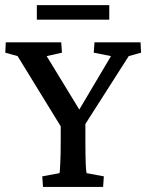

<svg xmlns="http://www.w3.org/2000/svg" viewBox="-20 -741 580 761"><path d="M490.2 -518.6 288.1 -202.1 318.4 -278.3V-184.6Q318.4 -153.3 318.8 -130.4Q319.3 -107.4 319.8 -91.8Q320.3 -76.2 321.3 -66.9Q322.3 -57.6 323.2 -54.7L391.6 -42L388.7 0H150.4L147.5 -42L215.8 -54.7Q216.8 -57.6 217.3 -66.9Q217.8 -76.2 218.8 -91.8Q219.7 -107.4 220.2 -130.4Q220.7 -153.3 220.7 -184.6V-278.3L244.1 -202.1L49.8 -518.6L1 -532.2L2.9 -573.2H222.7L225.6 -532.2L165 -518.6L302.7 -293H286.1L419.9 -518.6L351.6 -532.2L354.5 -573.2H537.1L539.1 -532.2ZM126 -720.7H413.1V-663.1H126Z"/></svg>

Font: Crimson Pro Medium
Style: Regular
Weight: 500
Designer: Jacques Le Bailly
Foundry: Baron von Fonthausen
Version: Version 1.003